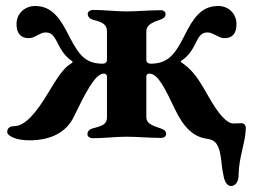

<svg xmlns="http://www.w3.org/2000/svg" viewBox="-20 -457 843 639"><path d="M4 -18C4 -4 34 10 78 10C151 10 201 -18 225 -67C262 -143 296 -212 325 -212C332 -212 336 -208 336 -203V-67C336 -44 322 -38 289 -30C278 -27 271 -20 271 -10C271 -2 280 3 288 3C327 3 365 -2 400 -2C435 -2 478 2 516 2C524 2 533 -2 533 -11C533 -22 525 -26 514 -30C479 -41 467 -49 467 -68V-203C467 -208 471 -212 477 -212C507 -212 531 -158 563 -92C591 -34 623 -1 670 5C698 9 710 25 716 74C718 94 720 110 724 128C727 146 735 162 749 162C762 162 774 150 774 126C775 63 798 16 798 -32C798 -40 792 -47 784 -47C775 -47 768 -46 757 -46C736 -46 709 -74 675 -134C648 -181 628 -218 590 -245C584 -249 578 -251 585 -256C613 -274 624 -300 635 -321C646 -343 655 -349 672 -349C681 -349 689 -344 698 -340C706 -336 715 -330 727 -330C754 -330 767 -346 767 -377C767 -413 739 -437 707 -437C662 -437 634 -414 604 -358C568 -287 548 -245 481 -245C473 -245 467 -250 467 -258V-351C467 -370 478 -380 512 -391C523 -395 531 -399 531 -410C531 -419 523 -423 515 -423C477 -423 435 -419 400 -419C365 -419 328 -424 289 -424C282 -424 272 -419 272 -411C272 -401 279 -394 290 -391C323 -383 336 -375 336 -352V-258C336 -250 330 -245 322 -245C255 -245 237 -285 199 -358C169 -414 140 -437 96 -437C64 -437 35 -413 35 -377C35 -346 49 -330 76 -330C87 -330 96 -335 105 -340C114 -344 121 -349 131 -349C148 -349 156 -343 168 -321C179 -300 191 -273 218 -255C226 -250 219 -247 214 -244C190 -230 165 -189 138 -144C102 -85 65 -37 26 -37C14 -37 4 -31 4 -18Z"/></svg>

Font: EB Garamond
Style: Bold
Weight: 700
Designer: Georg Duffner and Octavio Pardo
Foundry: Georg Duffner
Version: Version 1.000;PS 001.000;hotconv 1.0.88;makeotf.lib2.5.64775